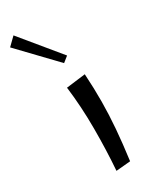

<svg xmlns="http://www.w3.org/2000/svg" viewBox="-266 -846 730 903"><g transform="rotate(-30 98.5 -395.0)"><path d="M159 -5 81 2Q89 -103 89 -222.5Q89 -342 75 -453L179 -466Q184 -387 183.5 -315.5Q183 -244 177 -169.5Q171 -95 159 -5ZM121 -560 -62 -751 -20 -792 151 -584Z"/></g></svg>

Font: Marhey Light
Style: Regular
Weight: 300
Designer: Nur Syamsi & Bustanul Arifin
Foundry: Namelatype
Version: Version 1.000